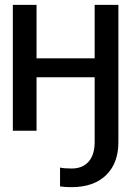

<svg xmlns="http://www.w3.org/2000/svg" viewBox="-20 -540 543 793"><path d="M33 0V-520H131V-299H371V-520H469V47Q469 134 418 183.5Q367 233 275 233Q249 233 228 230V152Q244 156 276 156Q321 156 346 127.5Q371 99 371 47V-221H131V0Z"/></svg>

Font: Non Bureau
Style: Regular
Weight: 400
Designer: Jona Saucedo
Foundry: Non Foundry
Version: Version 1.000; ttfautohint (v1.8.4)